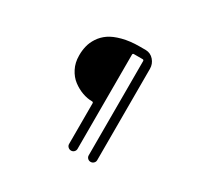

<svg xmlns="http://www.w3.org/2000/svg" viewBox="-165 -986 1331 1265"><g transform="rotate(30 500.0 -354.0)"><path d="M476.6 25.4V-284.2Q476.6 -293.9 466.8 -293.9Q430.7 -293.9 392.6 -307.6Q354.5 -321.3 320.3 -347.2Q286.1 -373 264.2 -416Q242.2 -459 242.2 -511.7Q242.2 -514.6 242.2 -517.6Q242.2 -551.8 250 -584Q257.8 -618.2 279.8 -651.9Q301.8 -685.5 336.4 -709.5Q371.1 -733.4 428.2 -748.5Q485.4 -763.7 557.6 -763.7Q585 -763.7 605.5 -763.7Q641.6 -762.7 666 -734.9Q690.4 -707 690.4 -669.9V25.4Q690.4 38.1 680.7 47.4Q670.9 56.6 657.7 56.6Q644.5 56.6 635.3 47.4Q626 38.1 626 25.4V-691.4Q626 -701.2 616.2 -701.2H550.8Q541 -701.2 541 -691.4V25.4Q541 38.1 531.7 47.4Q522.5 56.6 509.3 56.6Q496.1 56.6 486.3 47.4Q476.6 38.1 476.6 25.4Z"/></g></svg>

Font: irohamaru Regular
Style: Regular
Weight: 400
Designer: [Source Han Sans]
Ryoko NISHIZUKA  (kana & ideographs); Paul D. Hunt (Latin, Greek & Cyrillic); Wenlong ZHANG  (bopomofo
Version: Version 1.00